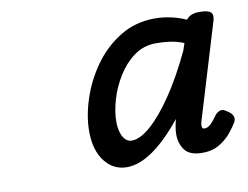

<svg xmlns="http://www.w3.org/2000/svg" viewBox="-54 -1098 724 561"><g transform="rotate(-10 307.5 -818.0)"><path d="M281 -611Q241 -611 215.5 -644Q190 -677 190 -733Q190 -778 206.5 -828.5Q223 -879 254.5 -923.5Q286 -968 332 -996.5Q378 -1025 437 -1025Q458 -1025 482 -1020Q506 -1015 528 -1005L530 -1007Q536 -1014 545 -1017.5Q554 -1021 567 -1021Q593 -1021 601 -1013.5Q609 -1006 604 -989L519 -708Q516 -699 516 -693Q516 -687 518 -685Q520 -683 524 -683Q532 -683 540.5 -690Q549 -697 564 -718Q571 -725 578.5 -727Q586 -729 597 -721Q610 -713 613.5 -704.5Q617 -696 613 -688Q606 -675 592 -657.5Q578 -640 556.5 -627Q535 -614 506 -614Q468 -614 453.5 -633.5Q439 -653 439 -680Q439 -691 441 -702.5Q443 -714 446 -725Q401 -669 359.5 -640Q318 -611 281 -611ZM273 -747Q273 -729 277.5 -714.5Q282 -700 290 -692.5Q298 -685 308 -685Q333 -685 364.5 -712.5Q396 -740 431.5 -792Q467 -844 502 -918L509 -939Q490 -947 469.5 -950Q449 -953 427 -953Q390 -953 361.5 -932Q333 -911 313 -878.5Q293 -846 283 -811Q273 -776 273 -747Z"/></g></svg>

Font: Playwrite AU NSW
Style: Regular
Weight: 400
Designer: Veronika Burian, José Scaglione
Foundry: TypeTogether
Version: Version 1.002